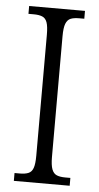

<svg xmlns="http://www.w3.org/2000/svg" viewBox="-52 -747 402 781"><g transform="rotate(5 149.0 -357.0)"><path d="M35 0V-32H57Q78 -32 91.5 -37.5Q105 -43 111 -59.5Q117 -76 117 -110V-603Q117 -638 111 -654.5Q105 -671 91.5 -676.5Q78 -682 57 -682H35V-714H263V-682H242Q220 -682 207 -676.5Q194 -671 187.5 -654.5Q181 -638 181 -603V-110Q181 -77 187.5 -60Q194 -43 207.5 -37.5Q221 -32 242 -32H263V0Z"/></g></svg>

Font: Noto Serif Khmer Condensed Light
Style: Regular
Weight: 300
Width: 3
Designer: Danh Hong and the Monotype Design Team
Foundry: Monotype Imaging Inc.
Version: Version 2.004